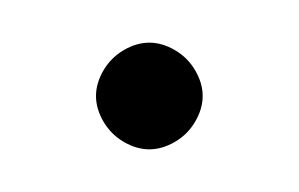

<svg xmlns="http://www.w3.org/2000/svg" viewBox="-20 -435 140 90"><path d="M25 -390Q25 -384 28.5 -378Q32 -372 38 -368.5Q44 -365 50 -365Q56 -365 62 -368.5Q68 -372 71.5 -378Q75 -384 75 -390Q75 -396 71.5 -402Q68 -408 62 -411.5Q56 -415 50 -415Q44 -415 38 -411.5Q32 -408 28.5 -402Q25 -396 25 -390Z"/></svg>

Font: Linefont ExtraLight
Style: Regular
Weight: 250
Monospace: yes
Version: Version 3.002;gftools[0.9.33]